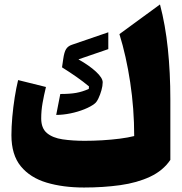

<svg xmlns="http://www.w3.org/2000/svg" viewBox="-20 -838 824 869"><path d="M751 -114.3Q717.8 -65.4 659.2 -38.1Q600.6 -10.7 524.2 0Q447.8 10.7 360.4 10.7Q265.1 10.7 190.9 -11.5Q116.7 -33.7 74.2 -85.4Q31.7 -137.2 31.7 -226.1Q31.7 -262.7 35.6 -307.9Q39.6 -353 46.6 -397.5Q53.7 -441.9 62 -475.6L188 -444.3Q178.7 -406.2 172.6 -371.6Q166.5 -336.9 166.5 -302.2Q166.5 -257.3 192.6 -235.6Q218.8 -213.9 263.4 -207.3Q308.1 -200.7 363.3 -200.7Q401.9 -200.7 443.1 -203.1Q484.4 -205.6 522.2 -210.4Q560.1 -215.3 587.4 -222.2Q587.4 -346.2 569.3 -465.3Q551.3 -584.5 520.5 -683.6L704.1 -817.9Q728.5 -725.6 739.7 -617.4Q751 -509.3 751 -388.2ZM470.2 -691.9V-615.7L335 -569.3Q384.3 -541.5 414.6 -513.4Q444.8 -485.4 444.8 -465.3Q444.8 -449.7 439.2 -429.7Q433.6 -409.7 425.5 -392.8Q417.5 -376 409.2 -369.6Q391.6 -355.5 361.8 -343.5Q332 -331.5 298.3 -324.7Q264.6 -317.9 234.4 -317.9L252.9 -412.6Q296.4 -412.6 325 -417.7Q353.5 -422.9 381.8 -435.5L382.8 -446.8Q357.9 -467.8 326.2 -490Q294.4 -512.2 260.7 -533.2L266.1 -570.3Q270.5 -602.1 279.1 -615.7Q287.6 -629.4 305.2 -635.3Z"/></svg>

Font: Pinar-DS1-FD ExtraBold
Style: Regular
Weight: 800
Designer: Amin Abedi
Version: Version 2.000